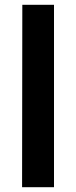

<svg xmlns="http://www.w3.org/2000/svg" viewBox="-20 -780 317 800"><path d="M205 0V-760H73L72 0Z"/></svg>

Font: Be Vietnam Pro SemiBold
Style: Regular
Weight: 600
Designer: Lam Bao, Tony Le, Vietanh Nguyen
Foundry: Yellow Type Foundry
Version: Version 1.002